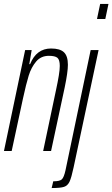

<svg xmlns="http://www.w3.org/2000/svg" viewBox="-21 -763 568 970"><path d="M106 -510H139L127 -439H131Q163 -518 237 -518Q282 -518 302 -499Q322 -480 322 -436Q322 -399 306 -322L237 0H197L263 -313Q271 -350 276 -380.5Q281 -411 281 -430Q281 -461 269 -471Q257 -481 226 -481Q186 -481 161.5 -452Q137 -423 124 -381Q111 -339 95 -265L38 0H-1ZM469 -667 485 -743H527L511 -667ZM310 97 437 -510H477L351 82Q340 134 330.5 154.5Q321 175 302.5 181Q284 187 240 187L248 153Q281 153 291.5 143Q302 133 310 97Z"/></svg>

Font: Saira Ultra Condensed ExLight
Style: Italic
Weight: 200
Width: 1
Italic angle: -12°
Designer: Hector Gatti with collaboration of the Omnibus-Type team
Foundry: Omnibus-Type
Version: Version 1.001; ttfautohint (v1.8)